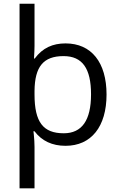

<svg xmlns="http://www.w3.org/2000/svg" viewBox="-20 -780 653 1040"><path d="M164.1 -462.9C166 -492.2 167 -515.1 167 -532.2V-759.8H85.9V240.2H167V16.1C167 -4.4 165.5 -27.3 163.1 -52.2L161.1 -68.8H167C206.5 -16.6 262.7 9.8 335 9.8C474.1 9.8 557.1 -93.8 557.1 -268.1C557.1 -441.9 475.1 -544.9 335 -544.9C266.1 -544.9 210.9 -521 168 -462.9ZM324.2 -476.1C426.3 -476.1 473.1 -409.2 473.1 -269C473.1 -128.4 423.8 -58.1 325.2 -58.1C214.4 -58.1 167 -117.7 167 -268.1V-288.1C168.5 -418.9 214.8 -476.1 324.2 -476.1Z"/></svg>

Font: Open Sans
Style: Regular
Weight: 400
Foundry: Ascender Corporation
Version: Version 1.100;PS 001.100;hotconv 1.0.88;makeotf.lib2.5.64775